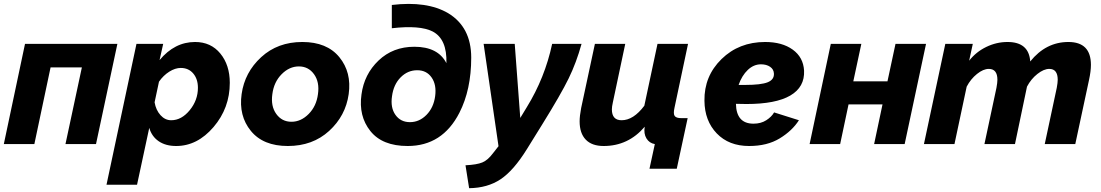

<svg xmlns="http://www.w3.org/2000/svg" viewBox="-20 -755 5768 1006"><path d="M0 0 111 -525H595L483 0H323L409 -402H245L160 0Z M695 -525H835L816 -440Q895 -535 1002 -535Q1085 -535 1134.5 -474.5Q1184 -414 1184 -321Q1184 -189 1099 -89.5Q1014 10 903 10Q848 10 811.5 -15Q775 -40 762 -85L698 213H538ZM1017 -295Q1017 -341 992.5 -370Q968 -399 927 -399Q898 -399 867 -379.5Q836 -360 813 -327L790 -219Q797 -178 821 -151.5Q845 -125 877 -125Q931 -125 974 -177.5Q1017 -230 1017 -295Z M1488 10Q1359 10 1294.5 -69Q1230 -148 1246 -262Q1262 -376 1348.5 -455.5Q1435 -535 1564 -535Q1693 -535 1758 -455.5Q1823 -376 1807 -262Q1791 -148 1704.5 -69Q1618 10 1488 10ZM1646 -262Q1655 -325 1625.5 -366Q1596 -407 1546 -407Q1496 -407 1455.5 -366Q1415 -325 1407 -262Q1398 -199 1427.5 -158Q1457 -117 1507 -117Q1557 -117 1597.5 -158Q1638 -199 1646 -262Z M2116 10Q1983 10 1920.5 -68.5Q1858 -147 1874 -260Q1888 -366 1963.5 -438Q2039 -510 2151 -510Q2275 -510 2319 -424Q2323 -550 2247 -590Q2180 -624 2033 -607V-729Q2217 -751 2328 -686Q2449 -613 2449 -453Q2449 -285 2387 -164Q2298 10 2116 10ZM2166 -387Q2116 -387 2079 -349.5Q2042 -312 2034 -251Q2025 -191 2052 -153Q2079 -115 2128 -115Q2177 -115 2214.5 -153Q2252 -191 2260 -251Q2268 -311 2241.5 -349Q2215 -387 2166 -387Z M2419 111Q2479 108 2507.5 96Q2536 84 2563 48L2592 11L2514 -525H2677L2706 -137L2740 -193Q2835 -347 2873 -525H3027Q3000 -427 2959.5 -344Q2919 -261 2821 -103L2741 26Q2671 139 2602.5 184.5Q2534 230 2438 231Z M3383 129 3411 0Q3382 -5 3367 -30Q3352 -55 3358 -91Q3272 10 3143 10Q3081 10 3049 -23.5Q3017 -57 3017 -119Q3017 -147 3025 -189L3097 -525H3256L3191 -218Q3186 -196 3186 -182Q3186 -125 3237 -125Q3299 -125 3356 -201L3425 -525H3585L3514 -190Q3507 -159 3515 -147.5Q3523 -136 3550 -136H3583L3526 129Z M3928 -107Q3967 -107 3995 -125Q4023 -143 4036 -166L4166 -125Q4131 -70 4065.5 -30Q4000 10 3905 10Q3799 10 3735.5 -56Q3672 -122 3671 -227Q3669 -356 3760.5 -445.5Q3852 -535 3989 -535Q4078 -535 4133.5 -495Q4189 -455 4193 -385Q4197 -299 4121 -254.5Q4045 -210 3891 -210Q3855 -210 3836 -211Q3838 -107 3928 -107ZM3967 -418Q3929 -418 3898 -388.5Q3867 -359 3850 -310H3884Q3968 -310 4002.5 -324Q4037 -338 4035 -370Q4034 -392 4015 -405Q3996 -418 3967 -418Z M4222 0 4333 -525H4493L4451 -329H4630L4672 -525H4832L4720 0H4560L4604 -208H4426L4382 0Z M4933 -525H5077L5058 -437Q5094 -483 5147.5 -509Q5201 -535 5259 -535Q5371 -535 5378 -433Q5460 -535 5578 -535Q5696 -535 5696 -415Q5696 -382 5686 -336L5614 0H5454L5517 -295Q5522 -322 5522 -337Q5522 -394 5478 -394Q5449 -394 5415.5 -367.5Q5382 -341 5361 -301L5298 0H5138L5201 -295Q5206 -322 5206 -337Q5206 -394 5161 -394Q5132 -394 5099 -367.5Q5066 -341 5045 -301L4981 0H4821Z"/></svg>

Font: Raleway-v4020 ExtraBold
Style: Italic
Weight: 800
Italic angle: -12°
Designer: Matt McInerney, Pablo Impallari, Rodrigo Fuenzalida
Foundry: Matt McInerney, Pablo Impallari, Rodrigo Fuenzalida
Version: Version 4.020;PS 004.020;hotconv 1.0.88;makeotf.lib2.5.64775